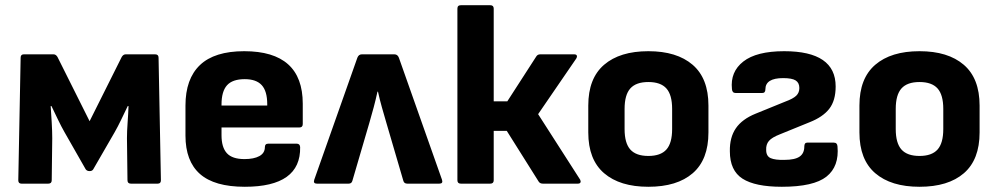

<svg xmlns="http://www.w3.org/2000/svg" viewBox="-20 -703 3815 735"><path d="M62 0Q50 0 50 -13L59 -482Q59 -495 71 -495H185Q194 -495 200 -485L323 -239L446 -485Q452 -495 461 -495H574Q587 -495 587 -482L596 -13Q596 0 584 0H481Q468 0 468 -13L466 -174Q466 -200 468.5 -234Q471 -268 472 -297H469Q457 -272 444 -245Q431 -218 419 -197L337 -55Q333 -48 323 -48Q313 -48 308 -55L227 -197Q215 -218 202 -245Q189 -272 177 -297H174Q176 -268 178 -234Q180 -200 180 -174L178 -13Q178 0 165 0Z M917 12Q801 12 745.5 -37Q690 -86 690 -184V-299Q690 -401 745.5 -454Q801 -507 915 -507Q1139 -507 1139 -306V-228Q1139 -215 1126 -215H828V-185Q828 -139 848.5 -116.5Q869 -94 916 -94Q952 -94 973 -105.5Q994 -117 994 -140Q994 -153 1007 -153H1116Q1128 -153 1129 -140Q1132 12 917 12ZM828 -299H1003V-304Q1003 -354 982 -377Q961 -400 917 -400Q870 -400 849 -376.5Q828 -353 828 -303Z M1193 0Q1178 0 1183 -15L1348 -482Q1353 -495 1365 -495H1490Q1502 -495 1507 -482L1672 -15Q1677 0 1662 0H1539Q1527 0 1524 -11L1459 -233Q1450 -264 1442 -292Q1434 -320 1427 -352H1425Q1418 -320 1410.5 -292Q1403 -264 1394 -233L1329 -11Q1326 0 1315 0Z M2201 -15Q2204 -9 2202 -4.5Q2200 0 2192 0H2058Q2047 0 2042 -8L1920 -202H1870V-13Q1870 0 1857 0H1744Q1731 0 1731 -13V-670Q1731 -683 1744 -683H1857Q1870 -683 1870 -670V-315H1922L2033 -487Q2038 -495 2048 -495H2178Q2186 -495 2188 -490.5Q2190 -486 2186 -479L2040 -266Z M2462 12Q2353 12 2292.5 -40Q2232 -92 2232 -196V-299Q2232 -403 2292.5 -455Q2353 -507 2462 -507Q2571 -507 2631.5 -455Q2692 -403 2692 -299V-196Q2692 -92 2632 -40Q2572 12 2462 12ZM2462 -106Q2509 -106 2531 -130.5Q2553 -155 2553 -209V-286Q2553 -340 2531 -364.5Q2509 -389 2462 -389Q2415 -389 2393 -364.5Q2371 -340 2371 -286V-209Q2371 -155 2393 -130.5Q2415 -106 2462 -106Z M2973 12Q2871 12 2822.5 -19Q2774 -50 2774 -124Q2773 -177 2797 -212Q2821 -247 2873 -268L2986 -314Q3016 -325 3028 -336.5Q3040 -348 3040 -366Q3040 -386 3026 -395Q3012 -404 2978 -404Q2910 -404 2910 -361Q2910 -347 2898 -347H2796Q2783 -347 2782 -362Q2775 -428 2825.5 -467.5Q2876 -507 2982 -507Q3179 -507 3179 -372Q3179 -318 3154.5 -286.5Q3130 -255 3079 -235L2966 -189Q2935 -177 2923.5 -163.5Q2912 -150 2913 -129Q2913 -105 2930.5 -97.5Q2948 -90 2983 -91Q3023 -91 3041 -103.5Q3059 -116 3059 -142Q3059 -157 3070 -157H3172Q3185 -157 3186 -143Q3193 -66 3144 -27Q3095 12 2973 12Z M3500 12Q3391 12 3330.5 -40Q3270 -92 3270 -196V-299Q3270 -403 3330.5 -455Q3391 -507 3500 -507Q3609 -507 3669.5 -455Q3730 -403 3730 -299V-196Q3730 -92 3670 -40Q3610 12 3500 12ZM3500 -106Q3547 -106 3569 -130.5Q3591 -155 3591 -209V-286Q3591 -340 3569 -364.5Q3547 -389 3500 -389Q3453 -389 3431 -364.5Q3409 -340 3409 -286V-209Q3409 -155 3431 -130.5Q3453 -106 3500 -106Z"/></svg>

Font: Sofia Sans ExtraBold
Style: Regular
Weight: 800
Designer: Botio Nikoltchev, Ani Petrova
Foundry: lettersoup
Version: Version 4.101; ttfautohint (v1.8.4.7-5d5b)